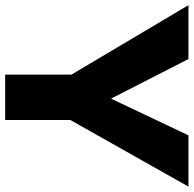

<svg xmlns="http://www.w3.org/2000/svg" viewBox="-30 -710 734 727"><g transform="rotate(90 336.5 -347.0)"><path d="M256 0V-251L-7 -694H197L347 -401L486 -694H680L428 -247V0Z"/></g></svg>

Font: Cantarell Extra Bold
Style: Regular
Weight: 800
Designer: Dave Crossland, Nikolaus Waxweiler, Florian Fecher, Jacques Le Bailly, Eben Sorkin, Alexei Vanyashin, Alexios Zavras, Em
Version: Version 0.303